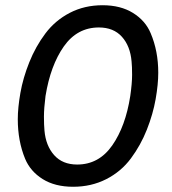

<svg xmlns="http://www.w3.org/2000/svg" viewBox="-20 -701 659 734"><path d="M556 -574Q585 -506 585 -423Q585 -379 575 -322Q565 -265 541.5 -205.5Q518 -146 480.5 -95.5Q443 -45 386 -16Q329 13 259.5 13Q190 13 143 -16.5Q96 -46 76 -94Q48 -162 48 -245Q48 -289 58 -346Q68 -403 92 -463Q116 -523 153.5 -573Q191 -623 247 -652Q303 -681 372 -681Q441 -681 488.5 -651.5Q536 -622 556 -574ZM275 -72Q358 -72 409 -145Q460 -218 478 -334Q485 -383 485 -415Q485 -447 483 -466Q478 -525 446 -560.5Q414 -596 358 -596Q275 -596 224 -523.5Q173 -451 154 -334Q148 -287 148 -255Q148 -223 150 -202Q155 -144 187 -108Q219 -72 275 -72Z"/></svg>

Font: Rambla
Style: Italic
Weight: 400
Italic angle: -12°
Designer: Martin Sommaruga
Foundry: Martin Sommaruga
Version: Version 1.001